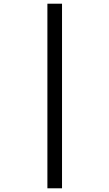

<svg xmlns="http://www.w3.org/2000/svg" viewBox="-20 -779 591 1037"><path d="M236 -759H315V238H236Z"/></svg>

Font: Noto Sans New Tai Lue Medium
Style: Regular
Weight: 500
Version: Version 2.003